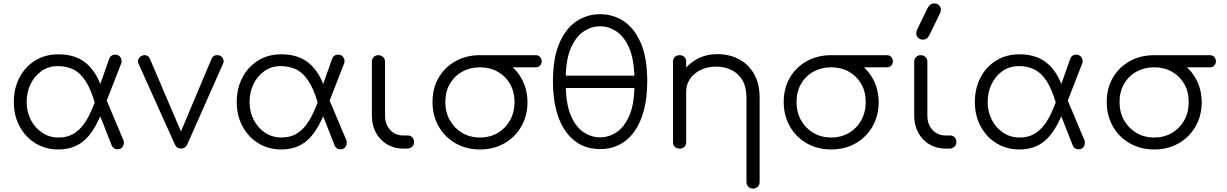

<svg xmlns="http://www.w3.org/2000/svg" viewBox="-20 -870 7183 1124"><path d="M320 5Q248 5 189 -30.5Q130 -66 95.5 -129Q61 -192 61 -273Q61 -351 93 -414Q125 -477 184 -514.5Q243 -552 323 -552Q432 -552 496.5 -489Q561 -426 586 -315L536 -265Q511 -352 478.5 -399.5Q446 -447 406 -465Q366 -483 319 -483Q264 -483 223 -454Q182 -425 159 -377.5Q136 -330 136 -273Q136 -215 160.5 -168Q185 -121 227 -93Q269 -65 323 -65Q372 -65 407 -85Q442 -105 467.5 -139Q493 -173 511.5 -215Q530 -257 546 -300L586 -236Q566 -183 542.5 -139Q519 -95 488.5 -62.5Q458 -30 416.5 -12.5Q375 5 320 5ZM671 4Q643 5 633 -21L534 -273L591 -314L703 -48Q705 -45 705 -41.5Q705 -38 705 -36Q705 -19 696 -8Q687 3 671 4ZM585 -230 534 -285 619 -525Q623 -537 632 -543.5Q641 -550 655 -550Q671 -550 681.5 -539Q692 -528 692 -511Q692 -509 691.5 -506Q691 -503 690 -500Z M1039 0Q1014 0 1003 -26L791 -497Q785 -510 790 -523Q795 -536 810 -543Q824 -550 837 -545.5Q850 -541 857 -527L1060 -52H1019L1219 -527Q1225 -541 1239.5 -545.5Q1254 -550 1268 -544Q1282 -537 1287 -523.5Q1292 -510 1286 -498L1077 -26Q1065 0 1039 0Z M1625 5Q1553 5 1494 -30.5Q1435 -66 1400.5 -129Q1366 -192 1366 -273Q1366 -351 1398 -414Q1430 -477 1489 -514.5Q1548 -552 1628 -552Q1737 -552 1801.5 -489Q1866 -426 1891 -315L1841 -265Q1816 -352 1783.5 -399.5Q1751 -447 1711 -465Q1671 -483 1624 -483Q1569 -483 1528 -454Q1487 -425 1464 -377.5Q1441 -330 1441 -273Q1441 -215 1465.5 -168Q1490 -121 1532 -93Q1574 -65 1628 -65Q1677 -65 1712 -85Q1747 -105 1772.5 -139Q1798 -173 1816.5 -215Q1835 -257 1851 -300L1891 -236Q1871 -183 1847.5 -139Q1824 -95 1793.5 -62.5Q1763 -30 1721.5 -12.5Q1680 5 1625 5ZM1976 4Q1948 5 1938 -21L1839 -273L1896 -314L2008 -48Q2010 -45 2010 -41.5Q2010 -38 2010 -36Q2010 -19 2001 -8Q1992 3 1976 4ZM1890 -230 1839 -285 1924 -525Q1928 -537 1937 -543.5Q1946 -550 1960 -550Q1976 -550 1986.5 -539Q1997 -528 1997 -511Q1997 -509 1996.5 -506Q1996 -503 1995 -500Z M2340 0Q2287 0 2245.5 -25Q2204 -50 2180.5 -93.5Q2157 -137 2157 -193V-508Q2157 -525 2167.5 -536Q2178 -547 2195 -547Q2212 -547 2223 -536Q2234 -525 2234 -508V-193Q2234 -142 2264 -109.5Q2294 -77 2341 -77H2368Q2383 -77 2393.5 -66Q2404 -55 2404 -38Q2404 -21 2392 -10.5Q2380 0 2361 0Z M2790 5Q2710 5 2647 -31Q2584 -67 2548 -130Q2512 -193 2512 -273Q2512 -354 2548 -415.5Q2584 -477 2647 -512Q2710 -547 2790 -547Q2870 -547 2932.5 -511.5Q2995 -476 3031 -414Q3067 -352 3068 -273Q3068 -193 3032 -130Q2996 -67 2933 -31Q2870 5 2790 5ZM2790 -65Q2848 -65 2894 -92Q2940 -119 2966 -166Q2992 -213 2992 -273Q2992 -333 2966 -378.5Q2940 -424 2894 -450Q2848 -476 2790 -476Q2732 -476 2686 -450.5Q2640 -425 2613.5 -379Q2587 -333 2587 -273Q2587 -213 2613.5 -166Q2640 -119 2686 -92Q2732 -65 2790 -65ZM2797 -476Q2782 -476 2772 -486.5Q2762 -497 2762 -511Q2762 -526 2772 -536.5Q2782 -547 2797 -547H3116Q3132 -547 3141.5 -536.5Q3151 -526 3151 -511Q3151 -496 3141.5 -486Q3132 -476 3116 -476Z M3493 3Q3430 3 3379.5 -23Q3329 -49 3292.5 -99.5Q3256 -150 3236.5 -224Q3217 -298 3217 -393Q3217 -531 3255 -618Q3293 -705 3355.5 -746Q3418 -787 3493 -787Q3569 -787 3631.5 -746Q3694 -705 3731.5 -618Q3769 -531 3769 -394Q3769 -298 3749.5 -224.5Q3730 -151 3694 -100.5Q3658 -50 3607 -23.5Q3556 3 3493 3ZM3493 -66Q3543 -66 3587.5 -94.5Q3632 -123 3661.5 -186.5Q3691 -250 3694 -355H3292Q3296 -250 3325 -186.5Q3354 -123 3398.5 -94.5Q3443 -66 3493 -66ZM3292 -427H3694Q3690 -531 3661 -594.5Q3632 -658 3587.5 -687Q3543 -716 3493 -716Q3443 -716 3398.5 -687Q3354 -658 3324.5 -594.5Q3295 -531 3292 -427Z M4389 234Q4372 234 4361 223Q4350 212 4350 195V-298Q4350 -360 4326.5 -400Q4303 -440 4262.5 -460Q4222 -480 4171 -480Q4122 -480 4082.5 -461Q4043 -442 4020 -409Q3997 -376 3997 -334H3942Q3944 -397 3976 -446.5Q4008 -496 4061 -524.5Q4114 -553 4179 -553Q4250 -553 4306 -523.5Q4362 -494 4394.5 -437Q4427 -380 4427 -298V195Q4427 212 4416 223Q4405 234 4389 234ZM3959 0Q3941 0 3930.5 -10.5Q3920 -21 3920 -38V-508Q3920 -526 3930.5 -536.5Q3941 -547 3959 -547Q3976 -547 3986.5 -536.5Q3997 -526 3997 -508V-38Q3997 -21 3986.5 -10.5Q3976 0 3959 0Z M4846 5Q4766 5 4703 -31Q4640 -67 4604 -130Q4568 -193 4568 -273Q4568 -354 4604 -415.5Q4640 -477 4703 -512Q4766 -547 4846 -547Q4926 -547 4988.5 -511.5Q5051 -476 5087 -414Q5123 -352 5124 -273Q5124 -193 5088 -130Q5052 -67 4989 -31Q4926 5 4846 5ZM4846 -65Q4904 -65 4950 -92Q4996 -119 5022 -166Q5048 -213 5048 -273Q5048 -333 5022 -378.5Q4996 -424 4950 -450Q4904 -476 4846 -476Q4788 -476 4742 -450.5Q4696 -425 4669.5 -379Q4643 -333 4643 -273Q4643 -213 4669.5 -166Q4696 -119 4742 -92Q4788 -65 4846 -65ZM4853 -476Q4838 -476 4828 -486.5Q4818 -497 4818 -511Q4818 -526 4828 -536.5Q4838 -547 4853 -547H5172Q5188 -547 5197.5 -536.5Q5207 -526 5207 -511Q5207 -496 5197.5 -486Q5188 -476 5172 -476Z M5515 0Q5462 0 5420.5 -25Q5379 -50 5355.5 -93.5Q5332 -137 5332 -193V-508Q5332 -525 5342.5 -536Q5353 -547 5370 -547Q5387 -547 5398 -536Q5409 -525 5409 -508V-193Q5409 -142 5439 -109.5Q5469 -77 5516 -77H5543Q5558 -77 5568.5 -66Q5579 -55 5579 -38Q5579 -21 5567 -10.5Q5555 0 5536 0ZM5383 -638Q5365 -638 5354.5 -649Q5344 -660 5344 -673Q5344 -679 5345 -684Q5346 -689 5348 -695L5410 -822Q5418 -837 5427 -843.5Q5436 -850 5449 -850Q5467 -850 5477.5 -839Q5488 -828 5488 -814Q5488 -809 5487 -804Q5486 -799 5484 -794L5421 -665Q5413 -649 5403.5 -643.5Q5394 -638 5383 -638Z M5946 5Q5874 5 5815 -30.5Q5756 -66 5721.5 -129Q5687 -192 5687 -273Q5687 -351 5719 -414Q5751 -477 5810 -514.5Q5869 -552 5949 -552Q6058 -552 6122.5 -489Q6187 -426 6212 -315L6162 -265Q6137 -352 6104.5 -399.5Q6072 -447 6032 -465Q5992 -483 5945 -483Q5890 -483 5849 -454Q5808 -425 5785 -377.5Q5762 -330 5762 -273Q5762 -215 5786.5 -168Q5811 -121 5853 -93Q5895 -65 5949 -65Q5998 -65 6033 -85Q6068 -105 6093.5 -139Q6119 -173 6137.5 -215Q6156 -257 6172 -300L6212 -236Q6192 -183 6168.5 -139Q6145 -95 6114.5 -62.5Q6084 -30 6042.5 -12.5Q6001 5 5946 5ZM6297 4Q6269 5 6259 -21L6160 -273L6217 -314L6329 -48Q6331 -45 6331 -41.5Q6331 -38 6331 -36Q6331 -19 6322 -8Q6313 3 6297 4ZM6211 -230 6160 -285 6245 -525Q6249 -537 6258 -543.5Q6267 -550 6281 -550Q6297 -550 6307.5 -539Q6318 -528 6318 -511Q6318 -509 6317.5 -506Q6317 -503 6316 -500Z M6737 5Q6657 5 6594 -31Q6531 -67 6495 -130Q6459 -193 6459 -273Q6459 -354 6495 -415.5Q6531 -477 6594 -512Q6657 -547 6737 -547Q6817 -547 6879.5 -511.5Q6942 -476 6978 -414Q7014 -352 7015 -273Q7015 -193 6979 -130Q6943 -67 6880 -31Q6817 5 6737 5ZM6737 -65Q6795 -65 6841 -92Q6887 -119 6913 -166Q6939 -213 6939 -273Q6939 -333 6913 -378.5Q6887 -424 6841 -450Q6795 -476 6737 -476Q6679 -476 6633 -450.5Q6587 -425 6560.5 -379Q6534 -333 6534 -273Q6534 -213 6560.5 -166Q6587 -119 6633 -92Q6679 -65 6737 -65ZM6744 -476Q6729 -476 6719 -486.5Q6709 -497 6709 -511Q6709 -526 6719 -536.5Q6729 -547 6744 -547H7063Q7079 -547 7088.5 -536.5Q7098 -526 7098 -511Q7098 -496 7088.5 -486Q7079 -476 7063 -476Z"/></svg>

Font: Comfortaa
Style: Regular
Weight: 400
Designer: Johan Aakerlund
Foundry: Johan Aakerlund
Version: Version 3.104; ttfautohint (v1.8.1.43-b0c9)